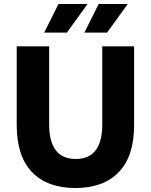

<svg xmlns="http://www.w3.org/2000/svg" viewBox="-20 -933 758 965"><path d="M64 -304V-700H227V-308Q227 -134 361 -134Q494 -134 494 -308V-700H654V-304Q654 -148 577 -68Q500 12 359 12Q218 12 141 -68Q64 -148 64 -304ZM476 -913H622L518 -769H404ZM274 -913H420L316 -769H202Z"/></svg>

Font: Chess Sans
Style: Bold
Weight: 700
Designer: Wolf Bōese
Foundry: Wolf Bōese
Version: Version 7.223